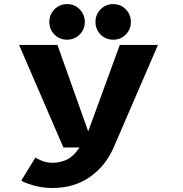

<svg xmlns="http://www.w3.org/2000/svg" viewBox="-20 -719 890 936"><path d="M307 -525.5Q270.5 -525.5 245.5 -550.5Q220.5 -575.5 220.5 -612Q220.5 -648.5 245.8 -673.8Q271 -699 307 -699Q343 -699 368.2 -673.8Q393.5 -648.5 393.5 -612Q393.5 -575.5 368.2 -550.5Q343 -525.5 307 -525.5ZM532 -525.5Q495.5 -525.5 470.5 -550.5Q445.5 -575.5 445.5 -612Q445.5 -648.5 470.5 -673.8Q495.5 -699 532 -699Q568 -699 593 -673.8Q618 -648.5 618 -612Q618 -575.5 593 -550.5Q568 -525.5 532 -525.5ZM260 -500 410 -78.5 564 -500H750L534 0Q495 90 418.2 143.8Q341.5 197.5 234.5 197.5Q186 197.5 140.8 184.2Q95.5 171 84 161L153 48.5Q162 56.5 186 65.5Q210 74.5 235 74.5Q275.5 74.5 307.8 58.2Q340 42 367.5 0H289L73 -500Z"/></svg>

Font: League Mono Wide
Style: Bold
Weight: 700
Width: 8
Designer: Tyler Finck
Foundry: The League of Moveable Type / Tyler Finck
Version: Version 2.210